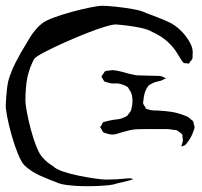

<svg xmlns="http://www.w3.org/2000/svg" viewBox="-49 -613 701 665"><path d="M357 22Q346 27 316.5 29.5Q287 32 252.5 32Q218 32 188.5 28.5Q159 25 148 19Q126 11 92.5 -3.5Q59 -18 36 -40Q25 -51 13 -80.5Q1 -110 -9 -145.5Q-19 -181 -24.5 -210.5Q-30 -240 -29 -251Q-28 -274 -25 -303.5Q-22 -333 -13 -355Q-6 -375 3.5 -393.5Q13 -412 23 -430Q37 -453 53.5 -481Q70 -509 92 -528Q103 -539 133 -550.5Q163 -562 198 -571.5Q233 -581 263 -587Q293 -593 304 -593Q319 -593 349.5 -590Q380 -587 411 -581.5Q442 -576 457 -568Q472 -562 494 -554Q516 -546 537.5 -535.5Q559 -525 574 -510Q591 -495 606 -470.5Q621 -446 618 -423Q618 -420 618 -416Q618 -412 617 -409Q616 -407 614 -404.5Q612 -402 610 -400Q609 -399 607.5 -396Q606 -393 605 -393Q604 -392 601 -393Q598 -394 596 -394Q595 -394 592 -394Q589 -394 587 -395Q586 -396 584.5 -398Q583 -400 582 -401Q580 -405 577.5 -408Q575 -411 573 -415Q568 -423 562.5 -432Q557 -441 550 -449Q522 -483 479 -502Q464 -511 441 -516Q418 -521 394.5 -524Q371 -527 356 -528Q347 -530 318 -521.5Q289 -513 251 -498Q213 -483 175 -466Q137 -449 108 -434Q79 -419 70 -410Q54 -381 46 -346Q42 -326 40.5 -305Q39 -284 39 -264Q39 -253 44 -225.5Q49 -198 57.5 -165.5Q66 -133 77 -105.5Q88 -78 99 -67Q114 -50 134 -38Q145 -27 170.5 -18.5Q196 -10 226 -4Q256 2 281.5 5.5Q307 9 318 9Q337 9 355 8Q373 7 392 5Q396 5 400 4.5Q404 4 408 6Q412 6 412 8Q412 9 411 8.5Q410 8 410 8Q405 10 399 12Q381 17 357 22ZM604 -125Q600 -120 596.5 -115Q593 -110 587 -108L579 -106Q578 -107 580 -109L583 -119Q585 -125 584.5 -129.5Q584 -134 583 -139Q583 -141 583 -144Q583 -147 581 -148Q580 -150 577.5 -152Q575 -154 573 -155Q571 -157 568.5 -158.5Q566 -160 564 -161Q562 -163 558.5 -163Q555 -163 553 -163Q540 -166 526 -166H465Q447 -166 428.5 -165.5Q410 -165 393 -160Q376 -156 358 -150Q340 -144 323 -150Q320 -151 316 -152Q312 -153 310 -154Q307 -156 305 -160.5Q303 -165 301 -168Q299 -170 298 -172Q298 -174 299 -175Q300 -176 301 -177Q303 -179 304.5 -183.5Q306 -188 308 -189Q310 -191 312.5 -191Q315 -191 316 -192Q324 -194 330.5 -195.5Q337 -197 344 -198Q354 -199 363 -200.5Q372 -202 380 -206Q382 -207 385.5 -208.5Q389 -210 390 -211Q393 -213 395 -216.5Q397 -220 399 -222Q402 -225 404 -229Q406 -234 407 -240Q408 -246 409 -251Q411 -263 409 -277Q407 -291 400 -301L394 -311Q391 -313 385 -316Q379 -319 375 -320Q363 -325 350 -324Q337 -323 325 -327Q322 -328 318 -329Q314 -330 312 -331Q311 -332 310 -334.5Q309 -337 308 -338Q307 -340 304.5 -343.5Q302 -347 303 -348Q303 -350 304.5 -352Q306 -354 307 -355Q309 -357 311 -361Q313 -365 315 -366Q318 -368 323 -368Q328 -368 331 -369Q341 -371 351.5 -369Q362 -367 371 -365Q385 -361 398.5 -357.5Q412 -354 426 -352Q446 -351 465 -351Q484 -351 503 -350Q508 -350 512.5 -348Q517 -346 521 -344Q522 -343 523.5 -343.5Q525 -344 526 -342Q526 -341 523 -341L516 -337Q509 -333 500.5 -331.5Q492 -330 484 -327Q480 -325 474 -322Q468 -319 465 -316Q464 -315 462.5 -312Q461 -309 459 -307Q454 -298 451.5 -288.5Q449 -279 448 -268Q448 -265 447 -261Q446 -257 447 -254Q448 -251 450.5 -247.5Q453 -244 454 -242Q455 -241 455.5 -239.5Q456 -238 457 -236Q459 -235 462.5 -234.5Q466 -234 467 -233Q475 -231 483 -230.5Q491 -230 499 -230Q522 -229 545 -225.5Q568 -222 590 -213Q594 -212 598 -210Q602 -208 605 -206Q608 -204 614 -198Q618 -196 620 -192Q622 -190 622 -183Q623 -181 624 -177.5Q625 -174 625 -172Q624 -165 620 -156Q615 -141 604 -125Z"/></svg>

Font: Rubik Vinyl
Style: Regular
Weight: 400
Designer: Hubert and Fischer, NaN
Foundry: Hubert and Fischer, NaN
Version: Version 2.200